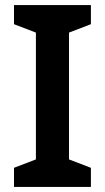

<svg xmlns="http://www.w3.org/2000/svg" viewBox="-20 -734 412 754"><path d="M337 0H35V-75L121 -108V-606L35 -639V-714H337V-639L251 -606V-108L337 -75Z"/></svg>

Font: Noto Sans Nag Mundari SemiBold
Style: Regular
Weight: 600
Version: Version 1.000